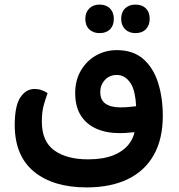

<svg xmlns="http://www.w3.org/2000/svg" viewBox="-20 -584 780 835"><path d="M357 231Q212 231 128.5 163Q45 95 44 -38Q44 -124 68.5 -160.5Q93 -197 130 -197Q148 -197 162.5 -191.5Q177 -186 187 -179Q176 -149 169 -122Q162 -95 162 -55Q162 31 216 70Q270 109 363 109Q429 109 473.5 91Q518 73 542 41Q559 18 565 -9Q558 -8 550 -8Q525 -5 502 -5Q442 -5 398.5 -24.5Q355 -44 331 -82.5Q307 -121 307 -180Q307 -235 332 -277.5Q357 -320 398 -343Q439 -366 488 -366Q559 -366 603 -327.5Q647 -289 667.5 -224Q688 -159 688 -80Q688 21 648.5 90.5Q609 160 535 195.5Q461 231 357 231ZM488 -258Q456 -258 436 -236Q416 -214 416 -184Q416 -149 439 -133Q462 -117 504 -117Q529 -117 553 -120Q563 -121 572 -122Q569 -185 551 -217Q527 -258 488 -258ZM413 -440Q385 -440 368 -456.5Q351 -473 351 -502Q351 -530 368 -547Q385 -564 413 -564Q442 -564 458.5 -547Q475 -530 475 -502Q475 -473 458.5 -456.5Q442 -440 413 -440ZM569 -440Q541 -440 524 -457Q507 -474 507 -502Q507 -531 524 -547.5Q541 -564 569 -564Q598 -564 614.5 -547.5Q631 -531 631 -502Q631 -474 614.5 -457Q598 -440 569 -440Z"/></svg>

Font: Baloo Bhaijaan 2 SemiBold
Style: Regular
Weight: 600
Designer: Sanskriti Dholi, Noopur Datye and Ek Type
Foundry: Ek Type
Version: Version 1.700